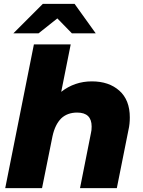

<svg xmlns="http://www.w3.org/2000/svg" viewBox="-20 -971 736 991"><path d="M454 -551C513 -551 560 -535 596 -503C632 -471 650 -425 650 -365C650 -343 648 -321 643 -300L583 0H393L449 -282C452 -293 453 -305 453 -318C453 -366 428 -390 378 -390C345 -390 317 -380 296 -360C275 -339 260 -309 251 -268L197 0H7L155 -742H345L296 -497C342 -533 395 -551 454 -551ZM474 -799H351L276 -876L179 -799H49L201 -951H365Z"/></svg>

Font: My Font
Style: Italic
Weight: 500
Designer: Julieta Ulanovsky
Foundry: Julieta Ulanovsky
Version: ""